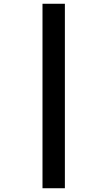

<svg xmlns="http://www.w3.org/2000/svg" viewBox="-20 -779 570 1021"><path d="M206 -759H325V222H206Z"/></svg>

Font: Noto Kufi Arabic ExtraBold
Style: Regular
Weight: 800
Designer: Monotype Design Team, David Williams, Khaled Hosny
Foundry: Google LLC
Version: Version 2.109; ttfautohint (v1.8.4.7-5d5b)